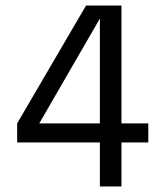

<svg xmlns="http://www.w3.org/2000/svg" viewBox="-20 -674 580 694"><path d="M122 -228H341V-607ZM419 0H341V-159H42V-228L291 -654H419V-228H516V-159H419Z"/></svg>

Font: Hind Siliguri
Style: Regular
Weight: 400
Designer: Jyotish Sonowal
Foundry: Indian Type Foundry
Version: Version 1.001;PS 1.0;hotconv 1.0.86;makeotf.lib2.5.63406; tt